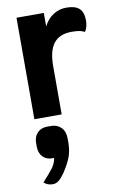

<svg xmlns="http://www.w3.org/2000/svg" viewBox="-99 -611 639 1025"><g transform="rotate(-10 220.0 -99.0)"><path d="M428 -471Q428 -454 423.5 -437.5Q419 -421 411 -412Q399 -419 384 -422Q369 -425 341 -425Q276 -425 244.5 -385Q213 -345 213 -263V0H65V-550H213V-477Q233 -516 265 -536.5Q297 -557 336 -557Q384 -557 406 -536.5Q428 -516 428 -471ZM222 132V151Q222 197 209.5 231Q197 265 168 309Q151 334 135.5 346.5Q120 359 102 359Q74 359 54 341Q95 296 111.5 273.5Q128 251 133 222H123Q90 222 71 201Q52 180 52 146V127Q52 93 72 72Q92 51 125 51H146Q180 51 201 72.5Q222 94 222 132Z"/></g></svg>

Font: Krub
Style: Bold
Weight: 700
Version: Version 1.000; ttfautohint (v1.6)